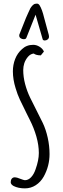

<svg xmlns="http://www.w3.org/2000/svg" viewBox="-20 -1016 347 1058"><path d="M55 9Q39 0 39 -12Q39 -24 45 -31.5Q51 -39 62 -39Q72 -39 91 -31Q112 -23 117 -23Q136 -23 151.5 -39.5Q167 -56 176 -83Q194 -133 194 -173Q194 -216 180.5 -263.5Q167 -311 144 -356L128 -388Q103 -438 89.5 -467Q76 -496 66 -530Q51 -578 51 -623Q51 -659 63.5 -691Q76 -723 101 -745Q126 -769 163 -769Q181 -769 198 -758.5Q215 -748 222 -732L205 -711Q179 -711 166 -721Q148 -719 134.5 -703.5Q121 -688 114 -668Q108 -649 108 -630Q108 -592 118.5 -552.5Q129 -513 146 -478L216 -338Q233 -302 243 -257Q253 -212 253 -167Q253 -101 221 -43Q204 -13 177 4.5Q150 22 117 22Q81 22 55 9ZM215 -800 176 -935 125 -807Q122 -800 111 -800Q101 -800 93.5 -805.5Q86 -811 86 -820Q86 -826 88 -829L123 -917Q127 -925 135 -944Q143 -963 147 -970Q158 -988 170 -994Q178 -996 184 -996Q192 -996 198 -987Q212 -965 223 -919L236 -871Q245 -835 249 -823Q250 -820 250 -814Q250 -805 243 -799Q236 -793 227 -793Q217 -793 215 -800Z"/></svg>

Font: Amatic SC
Style: Bold
Weight: 700
Designer: Multiple Designers
Foundry: Vernon Adams
Version: Version 2.505